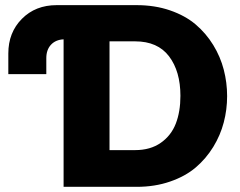

<svg xmlns="http://www.w3.org/2000/svg" viewBox="-20 -723 930 743"><path d="M226.1 0V-570.8Q195.3 -569.3 177.2 -549.8Q159.2 -530.3 159.2 -498V-436H12.2V-516.1Q12.2 -597.2 64.7 -650.1Q117.2 -703.1 199.2 -703.1H508.8Q579.1 -703.1 637.9 -682.9Q696.8 -662.6 737.1 -628.4Q777.3 -594.2 805.2 -548.8Q833 -503.4 845.9 -453.4Q858.9 -403.3 858.9 -351.1Q858.9 -298.8 845.9 -249.3Q833 -199.7 805.2 -154.3Q777.3 -108.9 737.1 -74.7Q696.8 -40.5 637.9 -20.3Q579.1 0 508.8 0ZM403.8 -563V-142.1H502.9Q562 -142.1 602.3 -170.4Q642.6 -198.7 660.4 -244.9Q678.2 -291 678.2 -352.1Q678.2 -446.8 634.3 -504.9Q590.3 -563 502.9 -563Z"/></svg>

Font: LT Superior Black
Style: Regular
Weight: 900
Designer: Daniel Lyons
Foundry: LyonsType
Version: Version 2.005